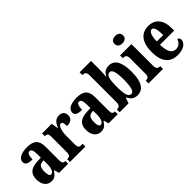

<svg xmlns="http://www.w3.org/2000/svg" viewBox="105 -1669 2580 2580"><g transform="rotate(-45 1395.5 -379.0)"><path d="M165 10C225 10 249 -15 286 -69H294L313 0H487V-53H484C446 -53 434 -69 434 -124V-378C434 -504 372 -549 250 -549C150 -549 69 -516 69 -447C69 -400 108 -380 190 -380C190 -449 206 -488 237 -488C272 -488 285 -449 285 -374V-318L218 -315C95 -310 35 -262 35 -153C35 -42 94 10 165 10ZM223 -60C198 -60 186 -93 186 -149C186 -221 204 -258 257 -264L286 -267V-191C286 -113 261 -60 223 -60Z M521 0H814V-53H786C755 -53 734 -61 734 -120V-277C734 -361 756 -453 797 -453C828 -453 834 -424 834 -369C904 -369 949 -397 949 -458C949 -510 923 -548 860 -548C795 -548 758 -510 731 -437H727L710 -536H527V-483H531C566 -483 584 -474 584 -415V-125C584 -62 562 -53 525 -53H521Z M1107 10C1167 10 1191 -15 1228 -69H1236L1255 0H1429V-53H1426C1388 -53 1376 -69 1376 -124V-378C1376 -504 1314 -549 1192 -549C1092 -549 1011 -516 1011 -447C1011 -400 1050 -380 1132 -380C1132 -449 1148 -488 1179 -488C1214 -488 1227 -449 1227 -374V-318L1160 -315C1037 -310 977 -262 977 -153C977 -42 1036 10 1107 10ZM1165 -60C1140 -60 1128 -93 1128 -149C1128 -221 1146 -258 1199 -264L1228 -267V-191C1228 -113 1203 -60 1165 -60Z M1796 10C1905 10 1965 -76 1965 -270C1965 -463 1908 -548 1802 -548C1739 -548 1701 -514 1678 -468H1673C1677 -499 1681 -553 1681 -590V-760H1465V-707H1469C1504 -707 1531 -697 1531 -640V-124C1531 -62 1500 -53 1470 -53H1465V0H1634L1662 -78H1669C1692 -26 1733 10 1796 10ZM1752 -62C1695 -62 1680 -136 1680 -271C1680 -408 1695 -477 1751 -477C1797 -477 1816 -410 1816 -272C1816 -136 1797 -62 1752 -62Z M2147 -628C2192 -628 2229 -650 2229 -698C2229 -747 2192 -768 2147 -768C2101 -768 2066 -747 2066 -698C2066 -650 2101 -628 2147 -628ZM2013 0H2289V-53H2280C2247 -53 2225 -67 2225 -125V-536H2009V-483H2023C2055 -483 2077 -469 2077 -415V-125C2077 -68 2056 -53 2023 -53H2013Z M2565 10C2693 10 2743 -53 2743 -106C2743 -128 2728 -143 2710 -149C2691 -100 2659 -63 2603 -63C2530 -63 2492 -123 2490 -258H2759V-307C2759 -465 2682 -549 2556 -549C2419 -549 2341 -453 2341 -265C2341 -91 2414 10 2565 10ZM2613 -320H2492C2492 -427 2519 -485 2559 -485C2597 -485 2613 -423 2613 -320Z"/></g></svg>

Font: Noto Serif Hebrew ExtraCondensed ExtraBold
Style: Regular
Weight: 800
Width: 2
Designer: Monotype Design Team
Foundry: Monotype Imaging Inc.
Version: Version 2.004